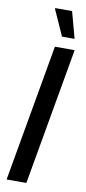

<svg xmlns="http://www.w3.org/2000/svg" viewBox="-97 -911 425 948"><g transform="rotate(10 115.0 -437.5)"><path d="M10 0 131 -687H230L109 0ZM157 -742 99 -871 100 -875H184L220 -742Z"/></g></svg>

Font: Archivo ExtraCondensed Medium
Style: Italic
Weight: 500
Width: 2
Italic angle: -10°
Designer: Hector Gatti
Foundry: Omnibus-Type
Version: Version 2.001